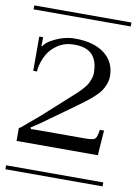

<svg xmlns="http://www.w3.org/2000/svg" viewBox="-90 -762 583 817"><g transform="rotate(10 201.0 -354.0)"><path d="M-8.8 -708H411.1V-690.9H-8.8ZM-8.8 -17.1H411.1V0H-8.8ZM51.8 -433.1H35.2V-581.1H51.8V-571.8Q51.8 -552.7 50.8 -543L54.2 -542Q62 -555.2 78.1 -565.9Q132.3 -599.1 187 -599.1Q269 -599.1 314.9 -563.5Q360.8 -527.8 360.8 -467.8Q360.8 -449.2 354.2 -431.9Q347.7 -414.6 338.6 -401.6Q329.6 -388.7 310.8 -371.8Q292 -355 278.3 -344.7Q264.6 -334.5 237.8 -314.9L101.1 -216.8Q66.9 -194.3 65.9 -193.8L68.8 -187Q75.7 -188 124 -188H299.8Q335.9 -188 344.7 -194.8Q353.5 -201.7 357.9 -234.9H376L368.2 -127H17.1V-183.1Q21 -183.6 27.6 -189Q34.2 -194.3 54 -211.7Q73.7 -229 96.2 -247.1L202.1 -342.8Q203.6 -344.2 220.2 -359.1Q236.8 -374 241.7 -378.7Q246.6 -383.3 259 -397.2Q271.5 -411.1 276.4 -420.2Q281.2 -429.2 286.1 -442.4Q291 -455.6 291 -467.8Q291 -520 266.6 -546.6Q242.2 -573.2 188 -573.2Q148.4 -573.2 118.7 -554Q88.9 -534.7 73.2 -506.3Q57.6 -478 51.8 -442.9Z"/></g></svg>

Font: FoglihtenFr02
Style: Regular
Weight: 500
Version: Version 0.68